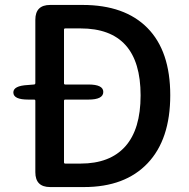

<svg xmlns="http://www.w3.org/2000/svg" viewBox="-20 -757 765 777"><path d="M183 0Q123 0 123 -60V-349Q123 -354 118 -354H94Q35 -354 34 -382Q33 -410 93 -413L117 -415Q123 -415 123 -421V-677Q123 -737 183 -737H314Q485 -737 577 -643.5Q669 -550 669 -371.5Q669 -193 577.5 -96.5Q486 0 320 0ZM239 -100Q239 -95 244 -95H306Q425 -95 487 -164.5Q549 -234 549 -371Q549 -642 306 -642H244Q239 -642 239 -637V-420Q239 -415 244 -415H338Q398 -415 398 -385Q398 -354 338 -354H244Q239 -354 239 -349Z"/></svg>

Font: Resource Han Rounded TW Medium
Style: Regular
Weight: 500
Designer: Cyano Hao (round all glyphs); Ryoko NISHIZUKA 西塚涼子 (kana, bopomofo & ideographs); Paul D. Hunt (Latin, Greek & Cyrillic)
Foundry: Cyano Hao
Version: 0.990